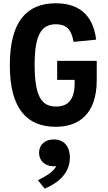

<svg xmlns="http://www.w3.org/2000/svg" viewBox="-20 -762 660 1172"><path d="M329 -390.5V-274.5H435.5V-253C435.5 -148 389.5 -111.5 322.5 -111.5C233 -111.5 191.5 -174.5 191.5 -367.5C191.5 -549.5 233 -614 321.5 -614C381.5 -614 416.5 -584.5 429 -506.5L567 -520C547 -679.5 453 -742 320.5 -742C145 -742 40 -633 40 -365C40 -97 145 12 320.5 12C455.5 12 570.5 -60.5 570.5 -273V-390.5ZM307.5 253C313 253 318.5 252.5 323.5 252C304 290 258.5 314 211 338L253 389.5C330.5 357 406.5 298.5 406.5 200C406.5 124 363.5 89 308 89C256.5 89 218.5 120 218.5 170.5C218.5 222 257 253 307.5 253Z"/></svg>

Font: Monaspace Neon
Style: Bold
Weight: 700
Designer: Riley Cran & the Lettermatic Team
Foundry: Lettermatic
Version: Version 1.200 (Monaspace Neon)